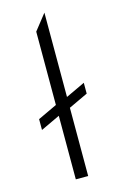

<svg xmlns="http://www.w3.org/2000/svg" viewBox="-115 -790 526 840"><g transform="rotate(-15 148.0 -370.0)"><path d="M33 -247V-296L148 -350V-345L263 -399V-350L148 -296V-301ZM120 0V-669L176 -740V0Z"/></g></svg>

Font: Geologica-Sharp
Style: Regular
Weight: 100
Designer: Sindre Bremnes, Frode Helland
Foundry: Monokrom Skriftforlag AS
Version: Version 1.010;gftools[0.9.28]